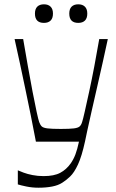

<svg xmlns="http://www.w3.org/2000/svg" viewBox="-20 -665 541 895"><path d="M63.1 194.6V128.9Q72.1 133 89.9 139.7Q107.6 146.4 131.7 151.1Q155.9 155.9 183.4 155.9Q232.1 155.9 260.9 140.5Q289.7 125.1 309.9 96.3Q323.1 77.3 331.7 54.4Q340.3 31.6 348.1 -4.6H147.4Q135.6 -67.3 123.2 -128.6Q110.9 -190 98.2 -249.8Q85.6 -309.6 73.2 -368.1Q60.9 -426.7 48 -483H88Q98.7 -420.9 109.9 -356.9Q121 -293 131.8 -237.5Q142.6 -182 150.7 -144Q158.9 -106 162.7 -95.9Q167.7 -82.4 174.6 -75.7Q181.6 -69 201.3 -66.5Q221 -64 264 -64Q305.4 -64 324.6 -66.5Q343.9 -69 351.3 -75.7Q358.7 -82.4 362.7 -95.9Q366.6 -106.9 375.1 -144.9Q383.7 -182.9 395.8 -238.4Q407.9 -293.9 419.9 -357.4Q431.9 -420.9 442.6 -483H482.6Q472.9 -437.3 459.9 -379.1Q446.9 -321 433 -260.2Q419.1 -199.4 406.9 -145.9Q394.7 -92.4 386.6 -54.7Q378.4 -17 376.4 -6.1Q361.1 64 343.4 102Q325.7 140 306.8 157.8Q287.9 175.6 270 186.9Q251.4 199 223.1 204.5Q194.9 210 160 210Q129.6 210 103.1 204.4Q76.6 198.9 63.1 194.6ZM184.9 -558.3Q142.9 -558.3 142.9 -601.6Q142.9 -623.3 153.9 -634.1Q164.9 -644.9 184.9 -644.9Q204.6 -644.9 215.7 -634Q226.9 -623.2 226.9 -601.6Q226.9 -579.9 215.9 -569.1Q204.9 -558.3 184.9 -558.3ZM344.9 -558.3Q302.9 -558.3 302.9 -601.6Q302.9 -623.3 313.9 -634.1Q324.9 -644.9 344.9 -644.9Q364.6 -644.9 375.7 -634Q386.9 -623.2 386.9 -601.6Q386.9 -579.9 375.9 -569.1Q364.9 -558.3 344.9 -558.3Z"/></svg>

Font: Ojuju ExtraLight
Style: Regular
Weight: 200
Designer: Chisaokwu Joboson, Mirko Velimirovic
Foundry: Udi Foundry
Version: Version 1.000